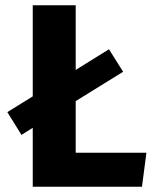

<svg xmlns="http://www.w3.org/2000/svg" viewBox="-20 -713 593 733"><path d="M269 -327 450 -439 396 -525 269 -446V-693H105V-345L8 -285L62 -198L105 -225V0H522L539 -130H269Z"/></svg>

Font: Fira Sans
Style: Bold
Weight: 700
Designer: Carrois Corporate & Edenspiekermann AG
Foundry: Carrois Corporate GbR & Edenspiekermann AG
Version: Version 4.203